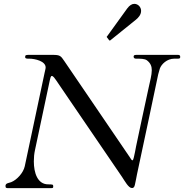

<svg xmlns="http://www.w3.org/2000/svg" viewBox="-20 -972 951 992"><path d="M610.4 -58.1C625.5 -35.6 644 -0.5 661.6 -0.5C672.9 -0.5 674.8 -9.3 676.8 -17.1C676.8 -17.6 677.2 -18.1 677.2 -18.6C681.2 -35.2 684.1 -53.2 687.5 -69.8C714.4 -196.3 790 -549.8 791.5 -560.1C794.4 -576.2 799.8 -600.1 805.7 -617.2C813.5 -640.1 842.8 -668.9 880.4 -668.9H899.9C910.2 -668.9 911.1 -672.9 911.1 -678.2C911.1 -685.1 907.7 -688.5 899.9 -688.5H684.6C672.4 -688.5 670.4 -685.1 670.4 -678.2C670.4 -676.3 672.4 -668.9 681.6 -668.9C706.5 -668.9 727.5 -668.9 739.3 -660.2C758.3 -645.5 764.2 -628.9 764.2 -609.4C764.2 -584 755.4 -554.2 747.6 -517.1C727.1 -419.4 695.3 -277.8 683.1 -215.8C679.2 -194.8 676.8 -181.6 671.9 -160.6C669.9 -155.3 668.9 -143.6 663.6 -143.6C660.2 -143.6 654.8 -153.3 650.9 -159.2L312.5 -656.2C293.9 -683.6 290.5 -688.5 251.5 -688.5H128.9C115.2 -688.5 109.9 -687.5 109.9 -678.2C109.9 -668.9 117.2 -668.9 130.9 -668.9C160.6 -668.9 215.8 -656.2 215.8 -623.5C215.8 -616.7 212.4 -606 210.9 -598.1L107.9 -112.8C100.6 -79.1 67.4 -42.5 37.6 -30.8C26.4 -26.4 8.3 -26.4 8.3 -11.2C8.3 0 13.7 0 23.9 0H244.1C252.9 0 254.9 -1.5 254.9 -6.8V-11.2C254.9 -18.6 251 -19.5 229 -19.5C173.8 -19.5 154.8 -79.1 154.8 -138.2C154.8 -158.2 156.7 -178.2 160.6 -195.8C186 -319.3 212.4 -436 237.3 -557.1C239.3 -566.9 242.2 -579.6 247.6 -579.6C254.9 -579.6 264.2 -565.9 270.5 -556.6C288.1 -529.8 322.3 -481 610.4 -58.1ZM543.9 -764.2C544.9 -763.2 544.9 -762.7 547.4 -762.7C548.8 -762.7 549.3 -763.2 550.8 -764.2L682.1 -870.1C695.3 -880.9 709 -896 709 -916C709 -935.1 693.8 -952.1 673.8 -952.1C662.1 -952.1 649.4 -944.8 637.2 -928.2L533.2 -784.2C532.2 -783.2 531.2 -782.2 531.2 -781.2C531.2 -780.3 532.2 -779.3 533.2 -778.3Z"/></svg>

Font: Cardo
Style: Italic
Weight: 400
Designer: David J. Perry
Foundry: David J. Perry
Version: Version 0.99